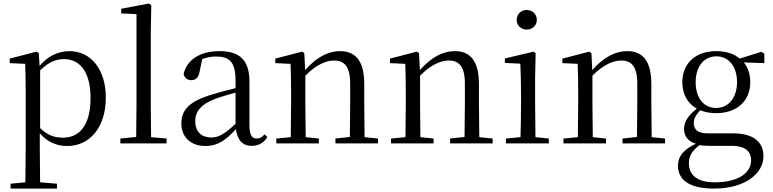

<svg xmlns="http://www.w3.org/2000/svg" viewBox="-20 -750 4447 1105"><path d="M211 -12.7V-344.7C261 -394.7 304 -409.8 348 -409.8C439.1 -409.8 501.1 -337.7 501.1 -185.7C501.1 -19.7 430.1 42.3 343.1 42.3C294 42.3 254 29.3 211 -12.7ZM209 17.3C257 72.4 313 90.3 367 90.3C496 90.3 589 -16.7 589 -187.7C589 -351.7 502 -455.7 380 -455.7C319 -455.7 258 -430.7 208 -370.7L203 -444.7L190 -452.7L36 -412.7V-386.7L124.9 -382.7C127 -332.7 127.9 -279.7 127.9 -211.7V102.2L126 299.2L41 307.2V335.3H307.9V307.2L210.9 299.2L209 102.2Z M672.7 75.3H762.7H938.6V47.3L849.6 39.3L847.7 -153.7V-565.7L850.8 -720.6L835.7 -729.6L677.7 -699.6V-672.7L765.6 -668.7V-153.7L763.7 38.3L672.7 47.3Z M1337.7 -6.6C1345.7 53.3 1373.6 89.4 1428.6 89.3C1467.7 89.3 1497.7 73.2 1518.7 38.3L1502.6 23.2C1486.6 41.3 1474.6 47.3 1457.6 47.3C1430.7 47.3 1415.6 30.3 1415.6 -32.7V-279.7C1415.6 -403.7 1359.7 -455.7 1243.7 -455.7C1130.7 -455.7 1056.6 -406.7 1036.6 -324.7C1042.7 -301.7 1057.6 -288.7 1080.7 -288.7C1105.7 -288.7 1122.8 -301.7 1128.7 -337.7L1143.8 -409.7C1170.8 -419.7 1195.8 -424.7 1221.8 -424.7C1300.8 -424.7 1335.7 -394.7 1335.7 -283.7V-242.7C1291.7 -232.6 1244.7 -219.6 1202.7 -206.6C1070.7 -168.7 1023.7 -117.7 1023.7 -39.6C1023.7 43.4 1082.7 90.3 1161.7 90.3C1233.7 90.3 1278.7 57.3 1337.7 -6.6ZM1335.5 -216.7V-37.7C1272.6 22.3 1236.6 41.3 1196.6 41.3C1140.6 41.3 1103.6 9.3 1103.6 -52.7C1103.6 -107.7 1136.6 -150.8 1220.6 -181.7C1254.7 -194.7 1294.6 -205.6 1335.5 -216.7Z M1910.4 75.3H1992.3H2155.2V47.3L2078.2 39.3L2076.3 -153.7V-266.7C2076.3 -401.7 2024.3 -455.7 1937.3 -455.7C1871.3 -455.7 1804.3 -423.6 1736.3 -346.7L1731.3 -444.7L1718.4 -452.7L1564.4 -412.7V-386.7L1652.2 -382.6C1654.3 -332.6 1655.3 -282.6 1655.3 -213.6V-153.6L1653.3 39.4L1570.3 47.4V75.4H1815.2V47.4L1739.3 39.4L1737.3 -153.6V-314.6C1803.3 -381.6 1861.3 -401.7 1903.3 -401.7C1961.3 -401.7 1995.3 -367.7 1995.3 -268.7V-153.7L1993.4 38.3L1910.4 47.3Z M2570.5 75.3H2652.4H2815.3V47.3L2738.4 39.3L2736.4 -153.7V-266.7C2736.4 -401.7 2684.5 -455.7 2597.5 -455.7C2531.4 -455.7 2464.5 -423.6 2396.5 -346.7L2391.5 -444.7L2378.5 -452.7L2224.5 -412.7V-386.7L2312.4 -382.6C2314.5 -332.6 2315.4 -282.6 2315.4 -213.6V-153.6L2313.5 39.4L2230.5 47.4V75.4H2475.4V47.4L2399.4 39.4L2397.5 -153.6V-314.6C2463.5 -381.6 2521.5 -401.7 2563.5 -401.7C2621.5 -401.7 2655.5 -367.7 2655.5 -268.7V-153.7L2653.5 38.3L2570.5 47.3Z M2953.6 -635.6C2953.6 -602.6 2979.6 -579.7 3011.6 -579.7C3042.7 -579.7 3069.6 -602.6 3069.6 -635.6C3069.6 -668.7 3042.6 -692.7 3011.6 -692.7C2979.6 -692.7 2953.6 -668.7 2953.6 -635.6ZM2891.6 75.3H2974.6H3138.6V47.3L3061.6 39.3C3060.6 -16.7 3059.7 -99.7 3059.7 -153.7V-304.7L3062.7 -444.6L3050.7 -452.6L2885.6 -413.7V-387.7L2974.6 -383.7C2976.7 -333.7 2978.6 -280.7 2978.6 -213.7V-153.7C2978.6 -99.7 2977.5 -16.7 2975.6 39.3L2891.6 47.3Z M3562.7 75.3H3644.6H3807.5V47.3L3730.6 39.3L3728.6 -153.7V-266.7C3728.6 -401.7 3676.7 -455.7 3589.6 -455.7C3523.6 -455.7 3456.6 -423.6 3388.7 -346.7L3383.7 -444.7L3370.7 -452.7L3216.7 -412.7V-386.7L3304.6 -382.6C3306.6 -332.6 3307.6 -282.6 3307.6 -213.6V-153.6L3305.7 39.4L3222.7 47.4V75.4H3467.6V47.4L3391.6 39.4L3389.6 -153.6V-314.6C3455.7 -381.6 3513.7 -401.7 3555.7 -401.7C3613.7 -401.7 3647.7 -367.7 3647.7 -268.7V-153.7L3645.7 38.3L3562.7 47.3Z M4221.8 -277.6C4221.8 -188.7 4173.8 -128.7 4101.7 -128.6C4028.7 -128.6 3983.7 -187.7 3983.7 -276.7C3983.7 -366.7 4030.8 -425.7 4102.7 -425.7C4173.7 -425.7 4221.8 -367.7 4221.8 -277.6ZM3944.8 189.4C3944.8 145.3 3963.9 118.4 4004.8 85.4C4023.7 88.4 4042.8 89.4 4068.8 89.4H4191.8C4275.9 89.4 4302.8 127.3 4302.8 172.4C4302.8 244.3 4230.8 299.3 4091.8 299.3C3997.9 299.3 3944.8 261.3 3944.8 189.4ZM4009.9 -115.7C4035.8 -104.7 4066.8 -98.7 4102 -98.7C4222 -98.7 4297.9 -169.7 4297.9 -276.8C4297.9 -321.7 4285 -360.7 4260.9 -390.7L4378.9 -386.7V-440.7L4361.9 -451.8L4236.9 -412.8C4206 -439.7 4158.9 -455.8 4102.9 -455.8C3981.9 -455.8 3906.9 -384.8 3906.9 -276.8C3906.9 -208.8 3936.9 -154.8 3989.9 -124.8C3937.9 -82.8 3916.9 -47.8 3916.9 -8.8C3916.9 33.2 3938.9 63.3 3984.9 77.2C3916.8 109.2 3881.8 148.2 3881.8 203.2C3881.8 280.3 3939.8 335.3 4089.8 335.3C4274.8 335.3 4373.8 243.3 4373.8 150.3C4373.8 66.3 4316.8 17.3 4195.8 17.3H4049.8C3994.8 17.3 3972.9 -6.7 3972.9 -40.7C3972.9 -68.8 3984.9 -87.7 4009.9 -115.7Z"/></svg>

Font: YuFanDanQingSong
Style: Regular
Weight: 100
Foundry: 余繁
Version: Version 1.0